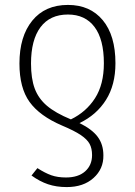

<svg xmlns="http://www.w3.org/2000/svg" viewBox="-20 -552 548 780"><path d="M400 79Q401 134 360 171Q319 208 251 208Q209 208 175 196.5Q141 185 108 161L132 131Q163 151 188.5 160Q214 169 248 169Q298 169 326 144Q354 119 354 78Q354 51 344 32.5Q334 14 308 -3.5Q282 -21 232 -42Q141 -81 100 -138Q59 -195 59 -294Q59 -404 111 -468Q163 -532 256 -532Q346 -532 397.5 -470Q449 -408 449 -295Q449 -207 410.5 -146Q372 -85 303 -52Q354 -27 377 4Q400 35 400 79ZM268 -67Q330 -97 366 -153Q402 -209 402 -295Q402 -392 364 -442.5Q326 -493 256 -493Q183 -493 144.5 -441.5Q106 -390 106 -294Q106 -233 121 -192.5Q136 -152 170.5 -122.5Q205 -93 268 -67Z"/></svg>

Font: Fira Sans Condensed ExtraLight
Style: Regular
Weight: 275
Width: 3
Designer: Carrois Corporate & Edenspiekermann AG
Foundry: Carrois Corporate GbR & Edenspiekermann AG
Version: Version 4.203